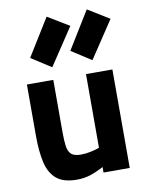

<svg xmlns="http://www.w3.org/2000/svg" viewBox="-91 -883 735 960"><g transform="rotate(-10 276.5 -403.0)"><path d="M221 12Q154 12 118.5 -17.5Q83 -47 70 -103Q57 -159 57 -238V-500H191V-236Q191 -191 195 -163Q199 -135 214 -121.5Q229 -108 262 -108Q288 -108 315 -114Q342 -120 357 -126V-500H491V0H358V-28Q318 -7 287.5 2.5Q257 12 221 12ZM401 -563 300 -628 417 -818 526 -751ZM197 -563 96 -628 213 -817 322 -751Z"/></g></svg>

Font: Titillium Web SemiBold
Style: Regular
Weight: 600
Designer: Mohamed Gaber, Accademia di Belle Arti di Urbino
Foundry: Kief Type Foundry, Accademia di Belle Arti di Urbino
Version: Version 3.000; ttfautohint (v1.8.4)